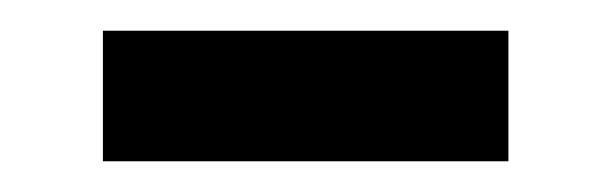

<svg xmlns="http://www.w3.org/2000/svg" viewBox="-20 -323 397 125"><path d="M47 -303V-218H311V-303Z"/></svg>

Font: コーポレート・ロゴ ver3 Medium
Style: Regular
Weight: 500
Designer: [KANA_main] LOGOTYPE.JP [Source Han Sans] Ryoko NISHIZUKA 西塚涼子 (kana, bopomofo & ideographs); Paul D. Hunt (Latin, Greek
Version: Version 12.001;FEAKit 1.0